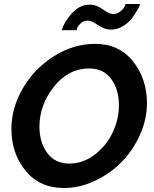

<svg xmlns="http://www.w3.org/2000/svg" viewBox="-20 -934 769 959"><path d="M363 -783H289Q295 -815 335 -863Q375 -911 430 -911Q461 -911 493 -887.5Q525 -864 545 -864Q565 -864 580.5 -876.5Q596 -889 601 -898.5Q606 -908 607 -914H680Q678 -905 667.5 -886Q657 -867 639.5 -843.5Q622 -820 593.5 -803Q565 -786 534 -786Q503 -786 470 -808.5Q437 -831 418 -831Q399 -831 385 -819Q371 -807 367 -797Q363 -787 363 -783ZM37 -290Q37 -396 95 -494.5Q153 -593 250.5 -654Q348 -715 455 -715Q575 -715 644.5 -627.5Q714 -540 714 -418Q714 -339 679.5 -261.5Q645 -184 588.5 -126Q532 -68 455.5 -31.5Q379 5 299 5Q178 5 107.5 -81.5Q37 -168 37 -290ZM574 -408Q574 -487 535.5 -539.5Q497 -592 426 -592Q321 -592 249 -500.5Q177 -409 177 -301Q177 -223 216 -170Q255 -117 326 -117Q396 -117 454.5 -162.5Q513 -208 543.5 -274Q574 -340 574 -408Z"/></svg>

Font: Raleway-v4020
Style: Bold Italic
Weight: 700
Italic angle: -12°
Designer: Matt McInerney, Pablo Impallari, Rodrigo Fuenzalida
Foundry: Matt McInerney, Pablo Impallari, Rodrigo Fuenzalida
Version: Version 4.020;PS 004.020;hotconv 1.0.88;makeotf.lib2.5.64775